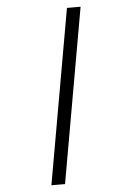

<svg xmlns="http://www.w3.org/2000/svg" viewBox="-61 -812 693 1024"><g transform="rotate(-5 285.0 -299.5)"><path d="M337 -767 172 168H245L410 -767Z"/></g></svg>

Font: Geom Light
Style: Italic
Weight: 300
Italic angle: -10°
Version: Version 1.102